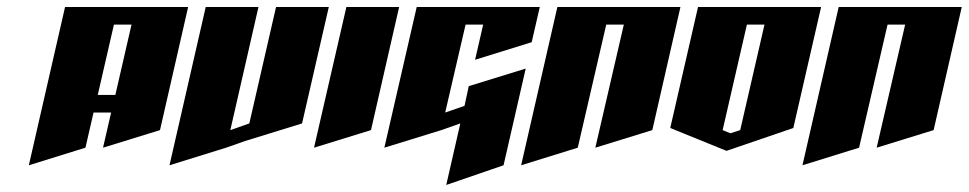

<svg xmlns="http://www.w3.org/2000/svg" viewBox="-20 -520 2755 546"><path d="M165 -500H515L435 -150L273 -100L296 -200H246L223 -100L62 -50ZM304 -450 258 -250H308L354 -450Z M565 -500H715L635 -150L689 -169L765 -500H915L839 -169L677 -119L623 -100L462 -50Z M965 -500H1115L1035 -150L873 -100Z M1165 -500H1515L1492 -400L1331 -350L1354 -450H1304L1246 -200L1301 -219L1313 -275L1475 -325L1412 -50L1249 6L1289 -169L1235 -150L1073 -100Z M1565 -500H1915L1835 -150L1673 -100L1754 -450H1704L1623 -100L1462 -50Z M1965 -500H2315L2236 -156L2046 -91L1886 -156ZM2104 -450 2035 -150 2057 -141 2085 -150 2154 -450Z M2365 -500H2715L2635 -150L2473 -100L2554 -450H2504L2423 -100L2262 -50Z"/></svg>

Font: SOV_Meka
Style: Italic
Weight: 400
Italic angle: -13°
Version: Version 1.00